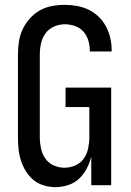

<svg xmlns="http://www.w3.org/2000/svg" viewBox="-20 -763 540 791"><path d="M209 8Q185 8 161 1Q137 -6 118.5 -21Q100 -36 87 -57Q74 -78 66.5 -101Q59 -124 56.5 -148Q54 -172 54 -196V-539Q54 -565 58 -591.5Q62 -618 73.5 -642.5Q85 -667 103 -687Q121 -707 144 -720Q167 -733 193.5 -738Q220 -743 247 -743Q272 -743 297 -738.5Q322 -734 345 -723Q368 -712 386 -694.5Q404 -677 416 -655Q428 -633 434 -608Q440 -583 440 -558V-551H350V-555Q350 -576 343.5 -597Q337 -618 323 -633.5Q309 -649 288.5 -656Q268 -663 247 -663Q224 -663 202.5 -653.5Q181 -644 167.5 -625.5Q154 -607 149 -584.5Q144 -562 144 -539V-196Q144 -174 149 -151Q154 -128 167 -109.5Q180 -91 201.5 -81.5Q223 -72 246 -72Q269 -72 290.5 -81.5Q312 -91 325 -109.5Q338 -128 343 -151Q348 -174 348 -196V-322H250V-402H438V0H356V-118Q350 -93 337.5 -69Q325 -45 306 -27Q287 -9 261 -0.5Q235 8 209 8Z"/></svg>

Font: Iosevka Medium
Style: Regular
Weight: 500
Monospace: yes
Designer: Belleve Invis
Foundry: Belleve Invis
Version: Version 32.5.0; ttfautohint (v1.8.4)